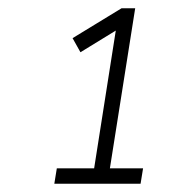

<svg xmlns="http://www.w3.org/2000/svg" viewBox="-20 -725 420 463"><path d="M111 -282 117 -319H207L262 -669L293 -672L174 -599L155 -633L273 -705H306L245 -319H325L319 -282Z"/></svg>

Font: Nunito Sans 12pt ExtraLight 12pt ExtraLight
Style: Italic
Weight: 250
Italic angle: -9°
Version: Version 3.101;gftools[0.9.27]